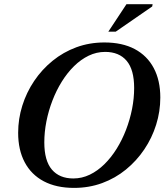

<svg xmlns="http://www.w3.org/2000/svg" viewBox="-20 -904 802 936"><path d="M196 -210Q196 -120.5 233 -77.2Q270 -34 337.5 -34Q379.5 -34 417.8 -52.5Q456 -71 489 -103.5Q522 -136 548.8 -179Q575.5 -222 594.5 -271.5Q613.5 -321 623.8 -373Q634 -425 634 -475Q634 -564.5 597.2 -607.8Q560.5 -651 492.5 -651Q450.5 -651 412.2 -632.5Q374 -614 341 -581.5Q308 -549 281.2 -506Q254.5 -463 235.5 -413.5Q216.5 -364 206.2 -312Q196 -260 196 -210ZM761.5 -428.5Q761.5 -360.5 741.2 -296Q721 -231.5 683.5 -175.8Q646 -120 594 -77.5Q542 -35 478 -11.5Q414 12 341 12Q254.5 12 193.5 -20.2Q132.5 -52.5 100.5 -112.8Q68.5 -173 68.5 -256.5Q68.5 -324.5 88.8 -389Q109 -453.5 146.5 -509.2Q184 -565 236.2 -607.5Q288.5 -650 352.2 -673.5Q416 -697 489 -697Q576 -697 636.8 -664.8Q697.5 -632.5 729.5 -572.2Q761.5 -512 761.5 -428.5ZM508 -749.5 596.5 -883.5H724L722 -872.5L544 -749.5Z"/></svg>

Font: Newsreader 36pt SemiBold
Style: Italic
Weight: 600
Italic angle: -17°
Designer: Hugues Gentile
Foundry: Production Type
Version: Version 1.003